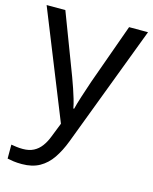

<svg xmlns="http://www.w3.org/2000/svg" viewBox="-116 -613 742 931"><g transform="rotate(15 255.0 -148.0)"><path d="M1 -536H95L211 -231Q221 -204 229.5 -179Q238 -154 245 -130.5Q252 -107 256 -85H260Q266 -110 279 -150.5Q292 -191 306 -232L415 -536H510L279 74Q260 124 234.5 161.5Q209 199 172.5 219.5Q136 240 84 240Q60 240 42 237.5Q24 235 11 232V162Q22 164 37.5 166Q53 168 70 168Q101 168 123.5 156.5Q146 145 162 123.5Q178 102 189 73L217 2Z"/></g></svg>

Font: binaryvertical115
Style: Book
Weight: 400
Designer: Jelle Bosma - Monotype Design Team
Foundry: Monotype Imaging Inc.
Version: Version 2.003